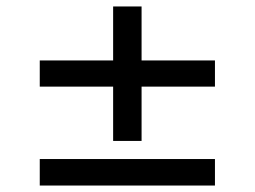

<svg xmlns="http://www.w3.org/2000/svg" viewBox="-20 -574 788 594"><path d="M330 -138V-306H103V-387H330V-554H418V-387H645V-306H418V-138ZM103 0V-82H645V0Z"/></svg>

Font: Nunito Sans 7pt Expanded SemiBold
Style: Regular
Weight: 600
Width: 7
Designer: Vernon Adams
Foundry: Vernon Adams
Version: Version 3.101;gftools[0.9.27]